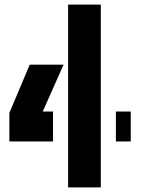

<svg xmlns="http://www.w3.org/2000/svg" viewBox="-20 -820 615 840"><path d="M278 0V-800H421V0ZM21 -201V-326L110 -537H258L167 -332H212V-201ZM487 -201V-332H552V-201Z"/></svg>

Font: Big Shoulders Stencil Text Black
Style: Regular
Weight: 900
Designer: Patric King
Foundry: XO Type Co
Version: Version 1.000